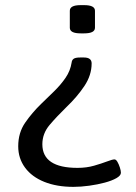

<svg xmlns="http://www.w3.org/2000/svg" viewBox="-20 -545 530 748"><path d="M307 -321Q337 -321 337 -298Q337 -252 308.5 -209.5Q280 -167 239 -128Q202 -92 173.5 -58.5Q145 -25 145 17Q145 109 282 109Q317 109 346.5 100.5Q376 92 397 84Q418 76 426 76Q432 76 437.5 85.5Q443 95 447 107.5Q451 120 451 128Q451 139 433.5 149Q416 159 388 166.5Q360 174 327.5 178.5Q295 183 266 183Q201 183 152.5 163.5Q104 144 77.5 108Q51 72 51 25Q51 -28 78 -67Q105 -106 140 -140Q166 -165 191.5 -190Q217 -215 235.5 -242Q254 -269 259 -301Q260 -311 267 -316Q274 -321 292 -321ZM308 -525Q350 -525 350 -503V-437Q350 -415 308 -415H294Q252 -415 252 -437V-503Q252 -525 294 -525Z"/></svg>

Font: Asap Semi Expanded
Style: Regular
Weight: 400
Width: 6
Designer: Pablo Cosgaya
Foundry: Omnibus-Type
Version: Version 3.001; ttfautohint (v1.8.4.7-5d5b)